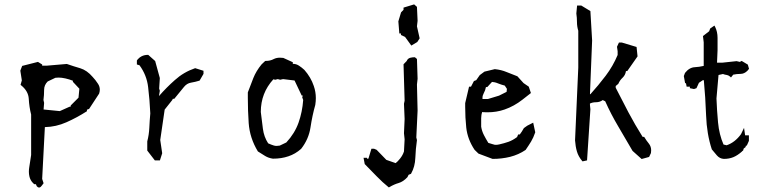

<svg xmlns="http://www.w3.org/2000/svg" viewBox="-20 -718 3540 867"><path d="M146 123 142.1 113.8H134.8Q131.3 110.8 129.4 108.9Q116.7 96.2 112.8 78.6Q110.4 67.9 110.4 57.9Q110.4 47.9 111.8 39.1L120.6 -18.1V-200.7Q111.8 -234.9 109.9 -272Q107.9 -306.6 75.7 -332.5L72.8 -335L78.6 -355L71.8 -398.9L80.1 -420.4L151.4 -438.5L170.4 -426.8V-421.4H190.4L281.7 -429.2Q314 -418 342.8 -409.7Q373 -400.4 398.4 -370.6Q410.6 -357.9 422.4 -339.8Q430.7 -327.6 430.7 -313Q430.7 -305.2 427.7 -295.4L382.3 -226.1L372.6 -222.7V-215.8Q326.7 -186.5 279.8 -165.8Q232.9 -145 182.6 -144L170.4 89.8L176.8 109.4Q168.5 121.1 164.1 125.5Q160.6 128.9 156 128.9Q151.4 128.9 146 123ZM179.2 -312.5Q179.2 -288.1 176.3 -266.6L179.2 -253.4L176.8 -223.6L250 -216.3L293.5 -235.8L299.3 -236.8V-241.7L334.5 -276.9L338.4 -317.4L309.1 -348.6V-350.6V-353.5Q293 -359.9 275.6 -363.8Q258.3 -367.7 244.6 -367.7Q237.3 -367.7 230 -366.7L195.3 -350.1Q179.2 -334 179.2 -312.5Z M645 -38.1V-79.6Q652.8 -109.4 654.3 -141.6Q655.8 -173.8 658.7 -206.1Q655.8 -268.1 648.9 -324.7Q642.6 -378.9 609.9 -423.3L598.1 -426.8V-444.8Q601.6 -450.2 605 -453.1Q610.8 -459.5 619.6 -463.9Q632.3 -470.2 647.5 -470.2H649.4L680.7 -442.4L701.7 -365.7L698.7 -317.9L701.7 -308.1L697.8 -284.2Q732.4 -323.7 769.5 -356.4Q809.6 -392.6 861.3 -410.2L898.9 -398.4V-394.5V-385.7V-384.3L881.3 -354Q862.3 -348.1 842.3 -344.7Q824.2 -341.8 811 -325.7L767.1 -272H760.7L757.3 -265.6L723.6 -223.1L703.6 -85.9L712.4 -25.9L702.1 6.3H698.2H681.6H679.2Z M1099.1 -276.4Q1099.1 -288.1 1099.1 -300.8Q1111.3 -334 1124 -365.7Q1136.7 -397.5 1161.1 -427.2L1177.7 -442.9H1179.7Q1200.7 -442.9 1215.8 -451.2Q1228 -457.5 1244.1 -457.5Q1251 -457.5 1259.3 -456.5L1302.2 -437V-433.6V-429.7Q1302.7 -429.7 1303.2 -429.7Q1317.4 -429.7 1329.8 -421.6Q1342.3 -413.6 1354.5 -402.3Q1383.8 -369.1 1397 -329.6Q1406.2 -303.2 1406.2 -274.9Q1406.2 -260.3 1403.8 -245.1V-244.6Q1390.1 -196.3 1382.1 -142.8Q1374 -89.4 1339.8 -45.9Q1313.5 -22.5 1282.2 -12.2Q1251 -1.5 1212.9 -1.5H1212.4Q1192.4 -4.4 1177.2 -13.7Q1162.1 -22.9 1144.5 -34.2Q1107.9 -94.2 1103 -162.1Q1099.1 -218.3 1099.1 -276.4ZM1214.4 -359.9Q1157.7 -297.9 1157.7 -212.4Q1162.6 -172.4 1167.2 -136.2Q1171.9 -100.1 1190.9 -70.8Q1204.6 -64.5 1216.3 -61Q1222.2 -59.1 1228.8 -59.1Q1235.4 -59.1 1243.2 -60.5L1272.9 -74.7Q1311 -115.7 1328.1 -164.1Q1345.2 -212.4 1349.1 -266.6L1344.7 -278.3L1347.2 -286.6H1345.7H1342.3L1310.1 -354.5L1258.3 -360.8L1245.1 -357.9L1234.4 -360.8L1222.7 -357.9Z M1631.8 -5.4H1637.2V-1.5H1643.6L1657.2 -46.4H1661.1H1668.9L1680.7 -41.5L1724.6 3.9L1766.6 18.6Q1775.9 11.7 1786.6 -2Q1798.8 -17.1 1804.2 -34.2L1807.1 -88.9L1804.2 -116.2L1807.1 -180.7L1804.2 -249.5L1807.1 -263.2L1802.2 -427.7L1816.4 -442.4Q1820.8 -453.6 1832 -457Q1842.3 -459.5 1851.6 -459.5H1853.5L1862.8 -451.7L1865.7 -362.3L1862.8 -336.4L1865.7 -218.8L1859.9 -97.2L1862.8 -85.4Q1856.9 -45.4 1855.5 -5.4Q1854 34.7 1836.9 64.9L1835.9 66.9L1825.2 71.3L1819.8 82Q1800.8 102.5 1780.3 108.4Q1759.8 114.3 1739.3 126.5L1735.8 128.4Q1707.5 105.5 1680.4 77.6Q1653.3 49.8 1627 22.9L1621.6 -5.4ZM1790.5 -560.1V-566.9H1783.2L1778.8 -621.6L1791 -662.1L1802.2 -673.8V-679.7V-683.6L1850.1 -698.2L1862.8 -687L1865.7 -624L1862.8 -599.1L1875 -544.9L1864.3 -528.3L1837.4 -512.2L1809.1 -551.3Z M2157.7 -212.4Q2152.8 -199.7 2152.8 -184.1V-146Q2155.8 -126.5 2165 -108.4Q2174.3 -90.3 2185.1 -72.8Q2197.8 -69.3 2204.6 -66.9Q2211.4 -64.5 2214.4 -64.2Q2217.3 -64 2219.2 -64Q2226.1 -64 2234.4 -65.9Q2256.3 -70.8 2275.9 -77.6Q2295.4 -84.5 2314.9 -99.1L2319.8 -110.8H2327.1L2336.4 -124L2345.7 -139.6L2360.8 -150.4L2387.7 -164.1L2397 -120.6Q2388.7 -96.2 2378.2 -78.9Q2367.7 -61.5 2353.5 -41Q2321.8 -19.5 2283.7 -9.8Q2245.6 -0.5 2205.1 -0.5H2204.1L2140.6 -24.4L2123 -41.5Q2091.3 -88.9 2085.4 -142.1Q2080.6 -186.5 2080.6 -235.8Q2080.6 -243.7 2080.6 -252.4L2098.1 -326.7H2106.9L2120.1 -352.1L2130.4 -356L2146.5 -378.9L2167.5 -394.5L2214.4 -405.8Q2243.7 -402.8 2267.3 -392.8Q2291 -382.8 2316.4 -373.5L2344.2 -342.8L2367.7 -326.7L2377.4 -297.9L2339.4 -268.1Q2301.3 -238.3 2258.8 -223.6Q2222.7 -210.9 2180.7 -210.9Q2167.5 -210.9 2163.1 -211.4ZM2177.7 -324.7H2174.3Q2171.9 -310.5 2164.1 -296.4Q2158.7 -286.6 2158.7 -276.4Q2158.7 -273.4 2158.7 -271H2183.6L2233.4 -286.1L2267.6 -303.2L2269 -316.9L2259.3 -331.5Q2242.7 -335.9 2231.9 -340.3Q2221.2 -344.7 2214.6 -346.2Q2208 -347.7 2201.7 -348.1L2180.2 -324.7Z M2582.5 -657.2 2585.9 -692.9H2603.5H2605L2646 -668L2653.8 -535.2L2644 -292.5H2646Q2682.1 -332.5 2715.1 -376Q2748 -419.4 2769 -469.7V-486.8L2766.1 -506.8L2774.9 -525.9H2787.1H2788.1L2854.5 -505.9L2858.9 -463.4L2812.5 -397H2809.6H2806.6Q2804.2 -379.4 2791.5 -367.2Q2778.8 -355.5 2772 -339.4L2760.3 -329.6V-321.8Q2788.1 -266.6 2817.9 -210.4Q2847.7 -154.3 2881.8 -100.1H2888.7Q2898.9 -83 2910.6 -68.8Q2920.4 -56.2 2920.4 -39.1Q2920.4 -33.7 2919.4 -26.9L2911.1 -9.3L2877.4 0L2836.4 -36.6Q2804.7 -91.8 2771.7 -147.2Q2738.8 -202.6 2712.9 -260.7L2701.7 -266.1Q2688.5 -256.3 2670.9 -256.3Q2656.2 -256.3 2644 -250.5V-243.7L2646 -224.6L2630.9 6.3L2610.4 10.7L2608.4 8.3Q2591.8 -11.2 2585.2 -33.9Q2578.6 -56.6 2576.7 -84L2591.3 -413.1V-579.1Q2585.4 -598.1 2585.4 -618.2Q2585.4 -638.2 2582.5 -657.2Z M3095.2 -324.2Q3095.2 -325.7 3095.2 -326.7H3080.6L3077.6 -342.3H3073.7L3067.9 -374.5L3073.2 -388.7Q3092.8 -413.6 3117.7 -414.6Q3136.7 -415.5 3157.7 -420.4V-526.9L3154.3 -555.2L3182.1 -576.7L3187 -589.4L3206.1 -602.5L3209 -597.2Q3220.2 -574.7 3220.2 -546.9V-491.2L3217.8 -435.1H3242.7L3306.2 -441.9L3320.8 -438.5L3329.1 -442.9L3356.9 -426.3L3362.3 -407.2Q3357.9 -401.4 3355 -398.4Q3340.8 -384.3 3323.7 -384.3Q3307.1 -384.3 3291 -380.9L3280.8 -368.2L3276.9 -372.1Q3269 -378.4 3262.2 -379.4Q3253.4 -380.4 3244.6 -383.8L3224.6 -379.4L3215.3 -273.4Q3217.3 -219.7 3222.4 -165Q3227.5 -110.4 3247.1 -65.4L3261.2 -62Q3298.8 -74.7 3326.2 -112.3L3339.8 -140.6L3344.7 -106.9H3361.8V-82L3352.1 -60.1H3348.1L3346.7 -53.7L3338.4 -47.4L3335 -36.6H3331.5V-34.7Q3310.5 -16.1 3291.5 -8.3Q3272.5 -0.5 3249 -0.5H3248.5Q3230 -1.5 3217.3 -16.1Q3206.1 -28.8 3194.3 -43.5Q3171.4 -113.3 3168.5 -196.3Q3165.5 -279.3 3158.2 -356H3153.8L3136.2 -344.2L3125 -319.8L3113.8 -315.9L3095.2 -319.8Z"/></svg>

Font: Bakudai
Style: Medium
Weight: 500
Version: Version 1.48